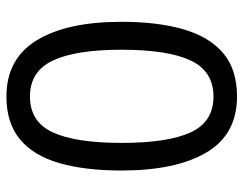

<svg xmlns="http://www.w3.org/2000/svg" viewBox="-102 -664 775 612"><g transform="rotate(-90 286.0 -357.5)"><path d="M523 -358Q523 -243 499 -160.5Q475 -78 423 -34Q371 10 285 10Q164 10 106.5 -87.5Q49 -185 49 -358Q49 -474 72.5 -556Q96 -638 148 -681.5Q200 -725 285 -725Q405 -725 464 -628.5Q523 -532 523 -358ZM137 -358Q137 -211 170.5 -138Q204 -65 285 -65Q365 -65 399.5 -137.5Q434 -210 434 -358Q434 -504 399.5 -577Q365 -650 285 -650Q204 -650 170.5 -577Q137 -504 137 -358Z"/></g></svg>

Font: Noto Sans Test
Style: Regular
Weight: 400
Version: Version 1.002; ttfautohint (v1.8.4.7-5d5b)